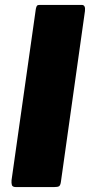

<svg xmlns="http://www.w3.org/2000/svg" viewBox="-20 -762 366 782"><path d="M313 -742Q329 -742 326 -717L228 -21Q226 -7 220.5 -3.5Q215 0 199 0H46Q31 0 28.5 -8Q26 -16 27 -28L126 -726Q128 -736 131 -739Q134 -742 142 -742Z"/></svg>

Font: Libre Franklin ExtraBold
Style: Italic
Weight: 800
Italic angle: -8°
Designer: Pablo Impallari, Rodrigo Fuenzalida, Nhung Nguyen
Foundry: Impallari Type
Version: Version 3.000